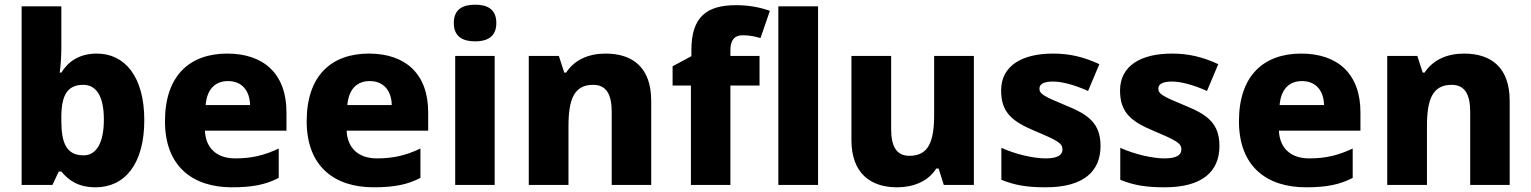

<svg xmlns="http://www.w3.org/2000/svg" viewBox="-20 -787 6514 817"><path d="M241 -585V-760H72V0H203L230 -57H241C269 -24 308 10 387 10C510 10 594 -88 594 -276C594 -461 511 -559 392 -559C315 -559 269 -523 241 -478H234C238 -504 241 -545 241 -585ZM334 -426C391 -426 422 -376 422 -278C422 -179 390 -126 336 -126C264 -126 241 -176 241 -273V-294C242 -383 268 -426 334 -426Z M947 -559C788 -559 682 -466 682 -271C682 -78 801 10 967 10C1056 10 1112 -2 1166 -30V-155C1105 -126 1051 -113 981 -113C900 -113 855 -159 852 -231H1199V-309C1199 -473 1102 -559 947 -559ZM950 -442C1012 -442 1043 -398 1044 -340H855C861 -410 898 -442 950 -442Z M1550 -559C1391 -559 1285 -466 1285 -271C1285 -78 1404 10 1570 10C1659 10 1715 -2 1769 -30V-155C1708 -126 1654 -113 1584 -113C1503 -113 1458 -159 1455 -231H1802V-309C1802 -473 1705 -559 1550 -559ZM1553 -442C1615 -442 1646 -398 1647 -340H1458C1464 -410 1501 -442 1553 -442Z M2002 -767C1952 -767 1911 -750 1911 -689C1911 -629 1952 -611 2002 -611C2051 -611 2092 -629 2092 -689C2092 -750 2051 -767 2002 -767ZM2085 -549H1917V0H2085Z M2557 -559C2484 -559 2424 -532 2389 -478H2381L2358 -549H2230V0H2399V-250C2399 -363 2422 -426 2504 -426C2559 -426 2583 -387 2583 -311V0H2751V-358C2751 -499 2673 -559 2557 -559Z M3212 -423V-549H3088V-574C3088 -614 3104 -637 3140 -637C3171 -637 3195 -631 3216 -625L3256 -741C3216 -755 3170 -765 3112 -765C2987 -765 2922 -715 2922 -574V-548L2842 -505V-423H2920V0H3088V-423Z M3461 0V-760H3292V0Z M4124 -549H3955V-299C3955 -186 3932 -124 3850 -124C3795 -124 3772 -163 3772 -238V-549H3603V-191C3603 -50 3684 10 3797 10C3865 10 3929 -14 3964 -70H3974L3996 0H4124Z M4663 -166C4663 -263 4610 -300 4516 -338C4422 -377 4403 -387 4403 -410C4403 -430 4423 -440 4461 -440C4502 -440 4556 -424 4610 -400L4658 -514C4591 -545 4531 -559 4461 -559C4327 -559 4240 -506 4240 -402C4240 -310 4285 -271 4383 -230C4483 -188 4501 -177 4501 -151C4501 -127 4480 -113 4429 -113C4381 -113 4305 -129 4241 -158V-22C4300 2 4352 10 4430 10C4590 10 4663 -57 4663 -166Z M5169 -166C5169 -263 5116 -300 5022 -338C4928 -377 4909 -387 4909 -410C4909 -430 4929 -440 4967 -440C5008 -440 5062 -424 5116 -400L5164 -514C5097 -545 5037 -559 4967 -559C4833 -559 4746 -506 4746 -402C4746 -310 4791 -271 4889 -230C4989 -188 5007 -177 5007 -151C5007 -127 4986 -113 4935 -113C4887 -113 4811 -129 4747 -158V-22C4806 2 4858 10 4936 10C5096 10 5169 -57 5169 -166Z M5517 -559C5358 -559 5252 -466 5252 -271C5252 -78 5371 10 5537 10C5626 10 5682 -2 5736 -30V-155C5675 -126 5621 -113 5551 -113C5470 -113 5425 -159 5422 -231H5769V-309C5769 -473 5672 -559 5517 -559ZM5520 -442C5582 -442 5613 -398 5614 -340H5425C5431 -410 5468 -442 5520 -442Z M6210 -559C6137 -559 6077 -532 6042 -478H6034L6011 -549H5883V0H6052V-250C6052 -363 6075 -426 6157 -426C6212 -426 6236 -387 6236 -311V0H6404V-358C6404 -499 6326 -559 6210 -559Z"/></svg>

Font: Noto Sans Arabic ExtBd
Style: Regular
Weight: 800
Designer: Monotype Design Team, Nadine Chahine, Nizar Qandah and Khaled Hosny
Foundry: Monotype Imaging Inc.
Version: Version 2.012